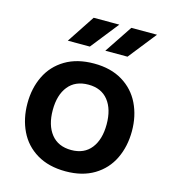

<svg xmlns="http://www.w3.org/2000/svg" viewBox="-120 -906 906 1019"><g transform="rotate(15 333.0 -396.0)"><path d="M46 0ZM46 -280Q46 -363 78.5 -430Q111 -497 176 -536Q241 -575 334 -575Q426 -575 490.5 -536Q555 -497 587.5 -430Q620 -363 620 -280Q620 -196 587.5 -128.5Q555 -61 490.5 -22Q426 17 334 17Q241 17 176 -22Q111 -61 78.5 -128.5Q46 -196 46 -280ZM481 -280Q481 -363 443 -411Q405 -459 334 -459Q262 -459 223.5 -411Q185 -363 185 -280Q185 -197 223.5 -148.5Q262 -100 334 -100Q405 -100 443 -148.5Q481 -197 481 -280ZM475 -809H616L495 -656H373ZM268 -809H409L288 -656H167Z"/></g></svg>

Font: Biryani
Style: Bold
Weight: 700
Designer: Dan Reynolds and Mathieu Reguer
Foundry: Dan Reynolds and Mathieu Reguer
Version: Version 1.004; ttfautohint (v1.1) -l 5 -r 5 -G 72 -x 0 -D la